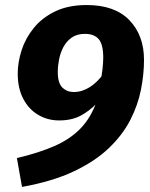

<svg xmlns="http://www.w3.org/2000/svg" viewBox="-20 -710 592 759"><path d="M391.4 -421.9 364.7 -303.7Q334.5 -271.6 298.8 -252.7Q263.2 -233.9 214.1 -233.9Q168.1 -233.9 130.8 -256.1Q93.4 -278.2 71.8 -319.7Q50.1 -361.2 50.1 -418.8Q50.1 -463.8 65.4 -511.4Q80.7 -559 113.5 -599.4Q146.2 -639.9 198.2 -665Q250.2 -690.1 322.9 -690.1Q433.8 -690.1 491.6 -630.1Q549.3 -570.2 549.3 -473.2Q549.3 -416.2 537.2 -355.2Q525.1 -294.3 494.8 -235.2Q464.4 -176.1 409.8 -124Q355.2 -71.9 271.1 -32.3Q187 7.4 67 28.9L46.8 -85.1Q135.8 -106.2 197.6 -133.7Q259.4 -161.3 299.3 -203.2Q339.3 -245 361.4 -307.4L377.2 -379.4Q382.5 -413.7 385.3 -437.6Q388.1 -461.6 388.1 -483Q388.1 -533.9 370.4 -555Q352.7 -576.1 315.7 -576.1Q284.1 -576.1 263.2 -561.3Q242.4 -546.6 230.3 -523.3Q218.2 -500 213.3 -474Q208.4 -448 208.4 -425.2Q208.4 -381.7 226.6 -363.9Q244.8 -346.2 271.8 -346.2Q304.2 -346.2 335.2 -365.8Q366.2 -385.3 391.4 -421.9Z"/></svg>

Font: Fira Sans Variable
Style: Italic
Weight: 397
Italic angle: -8°
Designer: Carrois Corporate & Edenspiekermann AG
Foundry: Carrois Corporate GbR & Edenspiekermann AG
Version: Version 4.202